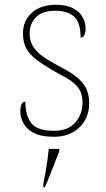

<svg xmlns="http://www.w3.org/2000/svg" viewBox="-20 -562 445 803"><path d="M206 10Q150 10 119.5 -7Q89 -24 77 -48.5Q65 -73 65 -95Q65 -109 67.5 -118.5Q70 -128 74.5 -132.5Q79 -137 86 -137Q86 -80 110.5 -47.5Q135 -15 206 -15Q265 -15 295 -50Q325 -85 325 -132Q325 -156 318 -175.5Q311 -195 290.5 -213Q270 -231 229 -252Q171 -284 137.5 -308.5Q104 -333 90 -359.5Q76 -386 76 -422Q76 -475 113 -508.5Q150 -542 214 -542Q259 -542 286.5 -527Q314 -512 326 -489.5Q338 -467 338 -445Q338 -426 333 -415.5Q328 -405 317 -405Q317 -470 289 -493.5Q261 -517 211 -517Q156 -517 130 -489.5Q104 -462 104 -421Q104 -390 119 -366.5Q134 -343 162.5 -323.5Q191 -304 231 -283Q282 -257 308 -233.5Q334 -210 343.5 -185.5Q353 -161 353 -131Q353 -68 312 -29Q271 10 206 10ZM161 208Q166 183 170.5 157.5Q175 132 178.5 107.5Q182 83 184 61H228V71Q219 92 208.5 119.5Q198 147 187.5 174Q177 201 167 221H161Z"/></svg>

Font: Noto Serif Gujarati Thin
Style: Regular
Weight: 250
Version: Version 2.102